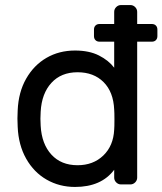

<svg xmlns="http://www.w3.org/2000/svg" viewBox="-20 -730 643 760"><path d="M432 -565H374Q364 -565 358 -571Q352 -577 352 -587V-613Q352 -623 358 -629Q364 -635 374 -635H432V-683Q432 -694 440 -702Q448 -710 459 -710H496Q507 -710 515 -702Q523 -694 523 -683V-635H581Q591 -635 597 -629Q603 -623 603 -613V-587Q603 -577 597 -571Q591 -565 581 -565H523V-27Q523 -16 515 -8Q507 0 496 0H459Q448 0 440 -8Q432 -16 432 -27V-58Q381 10 277 10Q215 10 164.5 -19Q114 -48 83.5 -102Q53 -156 50 -228L49 -261L50 -293Q53 -365 83.5 -418.5Q114 -472 164 -501Q214 -530 277 -530Q333 -530 371.5 -510.5Q410 -491 432 -462ZM287 -444Q222 -444 183.5 -402Q145 -360 141 -288L140 -260L141 -232Q145 -160 183.5 -118Q222 -76 287 -76Q349 -76 389 -114.5Q429 -153 432 -217Q433 -227 433 -257Q433 -286 432 -296Q429 -366 390 -405Q351 -444 287 -444Z"/></svg>

Font: Hezaedrus
Style: Regular
Weight: 400
Designer: Hubert & Fischer
Foundry: Hubert & Fischer
Version: Version 1.10;September 3, 2019;FontCreator 11.5.0.2425 64-bi